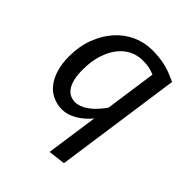

<svg xmlns="http://www.w3.org/2000/svg" viewBox="-209 -662 998 998"><g transform="rotate(45 290.0 -163.0)"><path d="M366 -74Q333 -34 293 -11Q253 12 215 12Q179 12 147.5 -2Q116 -16 93.5 -44Q71 -72 58 -113.5Q45 -155 45 -210Q45 -284 68 -344.5Q91 -405 129.5 -448.5Q168 -492 219.5 -515.5Q271 -539 328 -539Q355 -539 378.5 -536.5Q402 -534 424 -529Q446 -524 468.5 -515.5Q491 -507 518 -494L419 202L325 213ZM235 -63Q269 -63 306.5 -89.5Q344 -116 379 -167L419 -449Q395 -459 377.5 -462.5Q360 -466 330 -466Q295 -466 261.5 -450.5Q228 -435 202 -403Q176 -371 160 -323Q144 -275 144 -210Q144 -169 151.5 -140.5Q159 -112 171.5 -95Q184 -78 200.5 -70.5Q217 -63 235 -63Z"/></g></svg>

Font: Yekcdsyqcyvpieeyorgstswgcgt
Style: Regular
Weight: 400
Italic angle: -8°
Designer: Carrois Corporate & Edenspiekermann
Foundry: Carrois Corporate GbR & Edenspiekermann AG
Version: Version 2.001